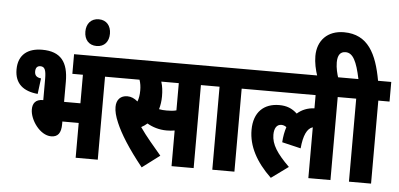

<svg xmlns="http://www.w3.org/2000/svg" viewBox="-57 -1016 2408 1159"><g transform="rotate(5 1146.5 -436.5)"><path d="M177 -632C92 -632 33 -591 33 -500C33 -413 87 -372 173 -364L185 -459C158 -462 146 -474 146 -498C146 -521 157 -532 175 -532C201 -532 210 -513 210 -458V-330C161 -330 146 -302 146 -268C146 -205 208 -116 276 -116C317 -116 336 -141 336 -195V-211H435V0H569V-503H637V-622H371V-503H435V-330H336V-452C336 -570 291 -632 177 -632Z M427 -764C427 -716 454 -683 502 -683C549 -683 576 -716 576 -764C576 -811 549 -845 502 -845C454 -845 427 -811 427 -764Z M837 23 943 -57C895 -114 851 -164 813 -219C826 -226 838 -234 849 -244C881 -225 922 -212 967 -212C984 -212 1000 -213 1016 -216V0H1150V-503H1219V-622H625V-503H778C785 -483 788 -462 788 -439C788 -410 784 -389 777 -371C757 -388 737 -397 714 -397C674 -397 648 -372 648 -327C648 -301 655 -271 672 -232C699 -168 751 -84 837 23ZM958 -332C940 -332 926 -333 911 -336C918 -360 922 -386 922 -415C922 -447 919 -475 910 -503H1016V-338C998 -333 979 -332 958 -332Z M1397 -503H1465V-622H1207V-503H1263V0H1397Z M1453 -503H1845V-423C1804 -421 1769 -407 1741 -382C1710 -411 1677 -424 1632 -424C1540 -424 1478 -369 1478 -260C1478 -162 1527 -70 1619 18L1722 -57C1646 -132 1612 -184 1612 -243C1612 -282 1627 -306 1655 -306C1667 -306 1677 -302 1686 -295C1677 -268 1671 -237 1669 -202L1783 -175C1790 -254 1811 -298 1845 -308V0H1979V-503H2047V-622H1453Z M2225 -503H2293V-622H2213C2184 -783 2129 -896 1983 -896C1884 -896 1823 -833 1823 -738C1823 -698 1832 -656 1846 -615H1973C1964 -642 1955 -677 1955 -711C1955 -755 1971 -777 2003 -777C2048 -777 2072 -727 2094 -622H2035V-503H2091V0H2225Z"/></g></svg>

Font: Noto Sans Devanagari ExtraCondensed ExtraBold
Style: Regular
Weight: 800
Width: 2
Designer: Jelle Bosma - Monotype Design Team
Foundry: Monotype Imaging Inc.
Version: Version 2.004